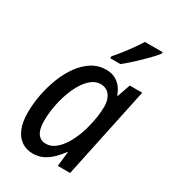

<svg xmlns="http://www.w3.org/2000/svg" viewBox="-188 -869 877 978"><g transform="rotate(30 250.0 -380.0)"><path d="M161.6 9.8Q123.5 9.8 95 -9.3Q66.4 -28.3 50.8 -66.2Q35.2 -104 35.2 -159.2Q35.2 -210.4 45.4 -264.6Q55.7 -318.8 75.2 -369.4Q94.7 -419.9 123.8 -460.2Q152.8 -500.5 190.4 -524.2Q228 -547.9 273.9 -547.9Q302.7 -547.9 325 -536.9Q347.2 -525.9 362.5 -506.6Q377.9 -487.3 386.2 -461.9H390.1L416.5 -537.6H489.7L376 0H303.7L313 -85.4H310.1Q290.5 -58.6 267.8 -36.9Q245.1 -15.1 219 -2.7Q192.9 9.8 161.6 9.8ZM193.4 -66.9Q227.5 -66.9 256.3 -93.5Q285.2 -120.1 306.6 -163.1Q328.1 -206.1 340.3 -255.4Q349.6 -292.5 353.8 -322.5Q357.9 -352.5 357.9 -379.4Q357.9 -420.9 338.6 -445.6Q319.3 -470.2 285.2 -470.2Q257.3 -470.2 233.2 -451.2Q209 -432.1 189.7 -400.1Q170.4 -368.2 156.7 -328.4Q143.1 -288.6 135.7 -245.8Q128.4 -203.1 128.4 -163.6Q128.4 -115.2 145.3 -91.1Q162.1 -66.9 193.4 -66.9ZM260.3 -608.4 260.7 -619.1Q280.8 -642.1 301 -668Q321.3 -693.8 339.8 -720Q358.4 -746.1 372.1 -768.6H476.6L476.1 -759.8Q465.8 -745.6 446.5 -725.3Q427.2 -705.1 404.3 -682.9Q381.3 -660.6 359.1 -640.9Q336.9 -621.1 320.3 -608.4Z"/></g></svg>

Font: Open Sans SemiCondensed Medium
Style: Italic
Weight: 500
Width: 4
Italic angle: -12°
Designer: Monotype Design Team
Foundry: Monotype Imaging Inc.
Version: Version 3.000